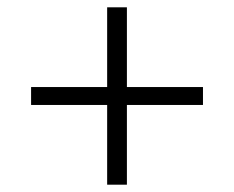

<svg xmlns="http://www.w3.org/2000/svg" viewBox="-20 -568 640 525"><path d="M273 -63V-281H65V-330H273V-548H327V-330H535V-281H327V-63Z"/></svg>

Font: IBM Plex Thai Light
Style: Regular
Weight: 300
Designer: Mike Abbink, Paul van der Laan, Pieter van Rosmalen, Ben Mitchell, Mark Frömberg
Foundry: Bold Monday
Version: Version 1.0